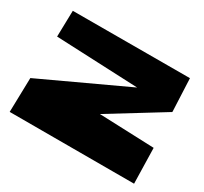

<svg xmlns="http://www.w3.org/2000/svg" viewBox="-108 -671 838 790"><g transform="rotate(30 310.5 -275.5)"><path d="M419 -379 29 -396 32 -520 588 -521 595 -365 594 -364V-363H593L341 -208L602 -198L606 -30H320H15L19 -193Z"/></g></svg>

Font: LONDON PRESLEY
Style: Regular
Weight: 400
Version: Version 001.000